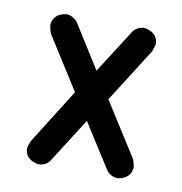

<svg xmlns="http://www.w3.org/2000/svg" viewBox="-55 -442 481 507"><g transform="rotate(10 185.0 -188.5)"><path d="M293 -390C280 -390 268 -383 262 -373L188 -257L115 -373C108 -383 96 -390 84 -390C83 -390 47 -387 47 -353C47 -351 51 -335 52 -333L142 -191L49 -43C48 -41 43 -26 43 -24C43 10 80 13 80 13C93 13 105 7 111 -4L186 -122L261 -4C268 7 280 13 292 13C293 13 329 10 329 -24C329 -26 325 -41 324 -43L232 -188L324 -333C325 -335 330 -351 330 -353C330 -387 293 -390 293 -390Z"/></g></svg>

Font: LS
Style: Regular
Weight: 400
Designer: BSozoo
Foundry: BSozoo
Version: Version 001.000